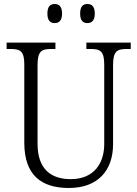

<svg xmlns="http://www.w3.org/2000/svg" viewBox="-20 -926 684 956"><path d="M415 -811C436 -811 452 -823 452 -858C452 -895 436 -906 415 -906C394 -906 379 -895 379 -858C379 -823 394 -811 415 -811ZM252 -811C273 -811 289 -823 289 -858C289 -895 273 -906 252 -906C231 -906 216 -895 216 -858C216 -823 231 -811 252 -811ZM323 10C469 10 543 -79 543 -208V-603C543 -672 564 -682 610 -682H631V-714H410V-682H433C478 -682 499 -672 499 -605V-209C499 -113 448 -34 332 -34C233 -34 167 -85 167 -210V-603C167 -672 188 -682 234 -682H256V-714H13V-682H34C80 -682 101 -672 101 -606V-215C101 -53 187 10 323 10Z"/></svg>

Font: Noto Serif Thai SemiCondensed Light
Style: Regular
Weight: 300
Width: 4
Designer: Monotype Design Team
Foundry: Monotype Imaging Inc.
Version: Version 2.002